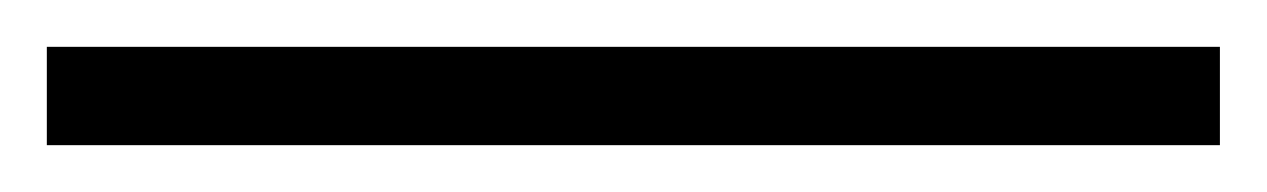

<svg xmlns="http://www.w3.org/2000/svg" viewBox="-25 84 541 82"><path d="M-5 104H496V146H-5Z"/></svg>

Font: Roboto Serif SemiCondensed ExtraLight
Style: Regular
Weight: 250
Width: 4
Designer: Greg Gazdowicz
Foundry: Commercial Type
Version: Version 1.007